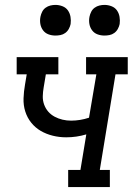

<svg xmlns="http://www.w3.org/2000/svg" viewBox="-20 -763 541 783"><path d="M258 0V-70H308L332 -215Q312 -209 291.5 -206Q271 -203 250 -203Q222 -203 195.5 -209.5Q169 -216 146.5 -229Q124 -242 107.5 -262.5Q91 -283 83 -308.5Q75 -334 76 -362Q77 -390 82 -418L89 -460H48V-530H218V-460H167L158 -406Q155 -389 154.5 -371Q154 -353 160 -336.5Q166 -320 177 -307.5Q188 -295 203 -287Q218 -279 235 -275Q252 -271 270 -271Q288 -271 306.5 -274Q325 -277 343 -283L373 -460H331V-530H501V-460H451L387 -70H428V0ZM406 -618Q391 -618 377.5 -623Q364 -628 355.5 -639.5Q347 -651 344.5 -665.5Q342 -680 345 -695Q347 -705 352 -715Q357 -725 366 -731.5Q375 -738 385.5 -740.5Q396 -743 406 -743Q421 -743 435 -737.5Q449 -732 457 -720.5Q465 -709 467.5 -694.5Q470 -680 468 -665Q466 -655 460.5 -645Q455 -635 446 -628.5Q437 -622 426.5 -620Q416 -618 406 -618ZM206 -618Q191 -618 177.5 -623Q164 -628 155.5 -639.5Q147 -651 144.5 -665.5Q142 -680 145 -695Q147 -705 152 -715Q157 -725 166 -731.5Q175 -738 185.5 -740.5Q196 -743 206 -743Q221 -743 235 -737.5Q249 -732 257 -720.5Q265 -709 267.5 -694.5Q270 -680 268 -665Q266 -655 260.5 -645Q255 -635 246 -628.5Q237 -622 226.5 -620Q216 -618 206 -618Z"/></svg>

Font: Iosevka Slab Oblique
Style: Regular
Weight: 400
Italic angle: -9°
Monospace: yes
Designer: Belleve Invis
Foundry: Belleve Invis
Version: Version 11.1.1; ttfautohint (v1.8.3)